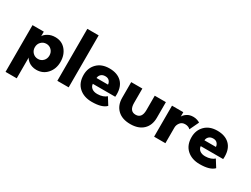

<svg xmlns="http://www.w3.org/2000/svg" viewBox="-68 -1340 2876 2201"><g transform="rotate(30 1370.0 -240.0)"><path d="M189.5 208H41.5V-410.5H191V-350Q203 -375.5 244 -399Q285 -422.5 339 -422.5Q426 -422.5 478.2 -360.2Q530.5 -298 530.5 -205Q530.5 -113 475.5 -50.5Q420.5 12 333 12Q302.5 12 275.5 3Q248.5 -6 231.2 -19.5Q214 -33 203.5 -45.2Q193 -57.5 189.5 -67ZM288.5 -305Q247 -305 219 -276.2Q191 -247.5 191 -205Q191 -162.5 219 -134Q247 -105.5 288.5 -105.5Q328.5 -105.5 356.2 -133.8Q384 -162 384 -205Q384 -248 356.2 -276.5Q328.5 -305 288.5 -305Z M757 0H607V-688H757Z M976.5 -173.5Q979 -139 1005.8 -118.2Q1032.5 -97.5 1078 -97.5Q1118 -97.5 1149.8 -109.2Q1181.5 -121 1197.5 -137L1256.5 -43Q1204.5 12 1068 12Q963 12 898.2 -46.5Q833.5 -105 833.5 -210Q833.5 -302.5 893.2 -362.5Q953 -422.5 1056 -422.5Q1158.5 -422.5 1216.8 -366.8Q1275 -311 1275 -205.5Q1275 -180 1273.5 -173.5ZM1132 -252.5Q1130.5 -280 1112 -300.5Q1093.5 -321 1058.5 -321Q1022.5 -321 1002 -301Q981.5 -281 980 -252.5Z M1495.5 -220Q1495.5 -111.5 1577.5 -111.5Q1659.5 -111.5 1659.5 -220V-410.5H1807V-204Q1807 -104 1746.5 -46Q1686 12 1577.5 12Q1469 12 1408.5 -46.2Q1348 -104.5 1348 -204V-410.5H1495.5Z M2037.5 0H1888V-410.5H2037.5V-352.5Q2050 -377.5 2083.2 -400Q2116.5 -422.5 2166.5 -422.5Q2192.5 -422.5 2216.8 -414.5Q2241 -406.5 2253.5 -397L2195.5 -275Q2187.5 -285.5 2169 -293.8Q2150.5 -302 2126.5 -302Q2084 -302 2060.8 -271.8Q2037.5 -241.5 2037.5 -206.5Z M2405 -173.5Q2407.5 -139 2434.2 -118.2Q2461 -97.5 2506.5 -97.5Q2546.5 -97.5 2578.2 -109.2Q2610 -121 2626 -137L2685 -43Q2633 12 2496.5 12Q2391.5 12 2326.8 -46.5Q2262 -105 2262 -210Q2262 -302.5 2321.8 -362.5Q2381.5 -422.5 2484.5 -422.5Q2587 -422.5 2645.2 -366.8Q2703.5 -311 2703.5 -205.5Q2703.5 -180 2702 -173.5ZM2560.5 -252.5Q2559 -280 2540.5 -300.5Q2522 -321 2487 -321Q2451 -321 2430.5 -301Q2410 -281 2408.5 -252.5Z"/></g></svg>

Font: League Spartan
Style: Bold
Weight: 700
Foundry: The League of Moveable Type
Version: Version 2.002